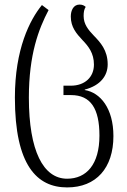

<svg xmlns="http://www.w3.org/2000/svg" viewBox="-20 -567 555 838"><path d="M273 251C400 251 475 166 475 27C475 -94 418 -163 350 -174V-176C419 -194 450 -237 450 -286C450 -348 418 -382 389 -412C366 -436 345 -461 345 -497C345 -514 347 -526 354 -537C347 -543 340 -547 327 -547C301 -547 289 -522 289 -495C289 -448 314 -420 340 -392C366 -365 390 -335 390 -285C390 -230 350 -193 289 -193H257V-152H290C376 -152 414 -93 414 25C414 151 357 213 273 213C169 213 106 92 106 -141C106 -330 149 -441 192 -523L163 -545C110 -480 45 -353 45 -141C45 154 141 251 273 251Z"/></svg>

Font: Noto Serif Georgian ExtraCondensed Light
Style: Regular
Weight: 300
Width: 2
Designer: Monotype Design Team, Akaki Razmadze
Foundry: Google LLC
Version: Version 2.003